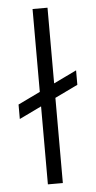

<svg xmlns="http://www.w3.org/2000/svg" viewBox="-53 -760 397 793"><g transform="rotate(-5 145.5 -363.5)"><path d="M21 -339 270 -459V-399L21 -279ZM113 -727H175V0H113Z"/></g></svg>

Font: 寒蝉端黑体 Light
Style: Regular
Weight: 300
Designer: ChillDuanSans {Warren2060}; 
Source Han Sans {Ryoko NISHIZUKA 西塚涼子 (kana, bopomofo & ideographs); Paul D. Hunt (Latin, G
Foundry: ChillType&Adobe
Version: Version 1.300;Glyphs 3.3 (3306)